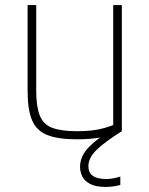

<svg xmlns="http://www.w3.org/2000/svg" viewBox="-20 -540 590 758"><path d="M284 10Q209 10 166.5 -7Q124 -24 106.5 -65.5Q89 -107 89 -180V-520H123V-181Q123 -119 137 -84Q151 -49 186 -35.5Q221 -22 284 -22Q316 -22 342.5 -25Q369 -28 393.5 -35Q418 -42 441 -52L427 -30V-520H461V-22Q424 -6 380.5 2Q337 10 284 10ZM397 198Q357 198 334.5 185.5Q312 173 304 155Q296 137 296 119Q296 76 331.5 40Q367 4 431 -34L461 -22Q397 18 363 50Q329 82 329 116Q329 137 339.5 148Q350 159 366.5 163Q383 167 399 167Q413 167 428 164Q443 161 455 157V190Q442 194 427 196Q412 198 397 198Z"/></svg>

Font: M PLUS Code Latin SemiExpanded ExtraLight
Style: Regular
Weight: 250
Width: 6
Designer: Coji Morishita
Foundry: UNDERFOREST DESIGN
Version: Version 1.002; ttfautohint (v1.8.3)